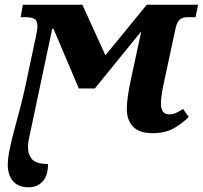

<svg xmlns="http://www.w3.org/2000/svg" viewBox="-20 -556 862 816"><path d="M101 240Q58 240 35.5 214Q13 188 13 145Q13 118 21 78.5Q29 39 41.5 -6.5Q54 -52 66 -98.5Q78 -145 87 -186L132 -398Q135 -411 137 -424Q139 -437 139 -441Q139 -468 127 -475.5Q115 -483 86 -483H68L77 -536H330L428 -321L604 -536H822L811 -483H776Q757 -483 744.5 -473Q732 -463 726 -435L678 -211Q672 -184 668 -160Q664 -136 664 -115Q664 -70 699 -70Q715 -70 728 -76Q741 -82 758 -93L782 -59Q758 -34 721 -12Q684 10 629 10Q572 10 545.5 -17.5Q519 -45 519 -93Q519 -114 523 -144Q527 -174 535 -212L580 -421H579L383 -180H315L207 -434H202L105 24Q99 48 99 69Q99 102 117 121.5Q135 141 184 141Q184 191 161 215.5Q138 240 101 240Z"/></svg>

Font: Noto Serif
Style: Bold Italic
Weight: 700
Italic angle: -12°
Designer: Monotype Design Team
Foundry: Monotype Imaging Inc.
Version: Version 2.013